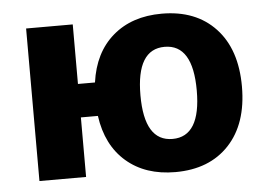

<svg xmlns="http://www.w3.org/2000/svg" viewBox="-44 -586 902 652"><g transform="rotate(-5 407.5 -260.0)"><path d="M66 -520H225V-317H283Q297 -418 362 -474Q427 -530 529 -530Q645 -530 712 -458.5Q779 -387 779 -260Q779 -133 712 -61.5Q645 10 529 10Q427 10 362 -46Q297 -102 283 -203H225V0H66ZM433 -260Q433 -103 529 -103Q625 -103 625 -260Q625 -417 529 -417Q433 -417 433 -260Z"/></g></svg>

Font: Mplus 1p ExtraBold
Style: Regular
Weight: 800
Version: Version 1.061